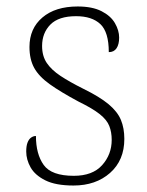

<svg xmlns="http://www.w3.org/2000/svg" viewBox="-20 -563 455 593"><path d="M207 10Q152 10 120 -6Q88 -22 74.5 -46Q61 -70 61 -95Q61 -112 65 -122.5Q69 -133 76 -138Q83 -143 91 -143Q91 -87 115 -53.5Q139 -20 208 -20Q266 -20 295.5 -53Q325 -86 325 -131Q325 -155 317.5 -174Q310 -193 288 -210.5Q266 -228 223 -249Q167 -279 133.5 -303Q100 -327 85.5 -353.5Q71 -380 71 -418Q71 -475 111 -509Q151 -543 220 -543Q265 -543 293.5 -528.5Q322 -514 335 -491.5Q348 -469 348 -447Q348 -426 340 -414Q332 -402 316 -402Q316 -464 290 -488.5Q264 -513 215 -513Q161 -513 135.5 -487Q110 -461 110 -421Q110 -390 124.5 -368.5Q139 -347 167 -328.5Q195 -310 237 -289Q288 -264 315.5 -241Q343 -218 353.5 -192.5Q364 -167 364 -134Q364 -68 320 -29Q276 10 207 10Z"/></svg>

Font: Noto Serif Hentaigana ExtraLight
Style: Regular
Weight: 200
Designer: Kazuhiro Yamada
Foundry: nipponia
Version: Version 1.000